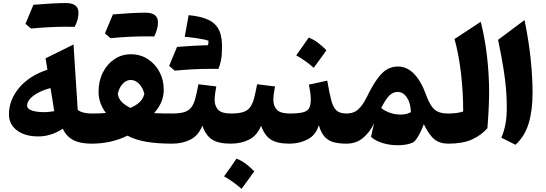

<svg xmlns="http://www.w3.org/2000/svg" viewBox="-20 -933 3543 1247"><path d="M288.1 -480.5 275.9 -554.2 457.5 -644 484.9 -218.3Q517.1 -195.8 573.7 -195.8H574.2V0H573.7Q500.5 0 456.1 -23.4Q411.6 -46.9 387.2 -96.7Q311 -46.9 229.5 -46.9Q142.1 -46.9 90.1 -86.2Q38.1 -125.5 38.1 -190.4Q38.1 -282.7 103 -361.3Q168 -439.9 288.1 -480.5ZM308.1 -360.8Q267.1 -350.6 232.4 -333Q197.8 -315.4 177 -293.2Q156.2 -271 156.2 -246.6Q156.2 -225.6 187.7 -215.1Q219.2 -204.6 267.1 -204.6Q284.2 -204.6 301.3 -206.8Q318.4 -209 332 -210.9Q325.7 -252.9 320.1 -288.1Q314.5 -323.2 308.1 -360.8ZM409.2 -759.3Q305.7 -759.3 181.6 -747.6L145.5 -778.3Q158.7 -810.1 171.4 -840.8Q184.1 -871.6 197.3 -901.9Q328.1 -913.1 408.9 -913.1Q489.7 -913.1 489.7 -850.1Q489.7 -806.2 465.3 -758.8Z M830.1 -580.6Q891.6 -580.6 939.9 -549.3Q988.3 -518.1 1015.9 -465.8Q1043.5 -413.6 1043.5 -350.6Q1043.5 -306.2 1026.4 -267.6Q1009.3 -229 980.5 -198.2Q1004.9 -196.8 1037.4 -196.3Q1069.8 -195.8 1097.2 -195.8H1097.7V0H1097.2Q1001.5 0 931.2 -12Q860.8 -23.9 807.6 -51.8Q755.9 -26.4 697.8 -13.2Q639.6 0 574.2 0Q563.5 0 558.1 -8.1Q552.7 -16.1 552.7 -38.6V-157.2Q552.7 -179.7 558.1 -187.7Q563.5 -195.8 574.2 -195.8Q597.7 -195.8 623.8 -196.5Q649.9 -197.3 668 -199.2Q647 -226.6 633.5 -261.5Q620.1 -296.4 620.1 -336.4Q620.1 -406.2 647.7 -461.4Q675.3 -516.6 722.9 -548.6Q770.5 -580.6 830.1 -580.6ZM829.1 -413.6Q797.9 -413.6 774.4 -386Q751 -358.4 745.1 -321.8Q751.5 -288.6 774.2 -267.6Q796.9 -246.6 827.1 -232.4Q861.3 -246.6 884.8 -267.8Q908.2 -289.1 917.5 -322.3Q910.2 -358.4 885.7 -386Q861.3 -413.6 829.1 -413.6ZM925.3 -696.8Q821.8 -696.8 697.8 -685.1L661.6 -715.8Q674.8 -747.6 687.5 -778.3Q700.2 -809.1 713.4 -839.4Q844.2 -850.6 925 -850.6Q1005.9 -850.6 1005.9 -787.6Q1005.9 -743.7 981.4 -696.3Z M1179.7 -693.8 1205.1 -834.5Q1285.6 -827.1 1334.7 -803.7Q1383.8 -780.3 1404.8 -732.4Q1425.8 -684.6 1421.4 -603.5Q1420.4 -535.6 1398.4 -485.4Q1389.2 -485.8 1377 -485.8H1342.3Q1238.8 -485.8 1114.7 -474.1Q1092.3 -494.1 1078.6 -504.9Q1091.3 -536.6 1104.2 -567.4Q1117.2 -598.1 1129.9 -628.4Q1249.5 -637.7 1331.5 -639.6Q1334 -655.8 1334 -668Q1312 -677.2 1258.5 -684.8Q1205.1 -692.4 1179.7 -693.8ZM1097.7 0Q1086.9 0 1081.5 -8.1Q1076.2 -16.1 1076.2 -38.6V-157.2Q1076.2 -179.7 1081.5 -187.7Q1086.9 -195.8 1097.7 -195.8Q1146.5 -195.8 1175.8 -204.6Q1205.1 -213.4 1221.7 -234.6Q1238.3 -255.9 1248.3 -292.7Q1258.3 -329.6 1268.6 -385.7L1384.8 -371.6Q1380.4 -347.7 1377.2 -325.4Q1374 -303.2 1374 -284.7Q1374 -244.6 1397 -220.2Q1419.9 -195.8 1478.5 -195.8H1479V0H1478.5Q1398.9 0 1357.7 -26.6Q1316.4 -53.2 1294.4 -116.7Q1269 -53.2 1217.3 -26.6Q1165.5 0 1097.7 0Z M1516.1 97.2Q1548.3 109.4 1577.1 131.3Q1606 153.3 1631.3 179.7Q1611.3 207.5 1590.8 236.1Q1570.3 264.6 1548.8 293.5Q1523.9 271.5 1495.6 251Q1467.3 230.5 1435.1 212.4Q1456.5 183.1 1476.6 154.3Q1496.6 125.5 1516.1 97.2ZM1479 0Q1468.3 0 1462.9 -8.1Q1457.5 -16.1 1457.5 -38.6V-157.2Q1457.5 -179.7 1462.9 -187.7Q1468.3 -195.8 1479 -195.8Q1527.8 -195.8 1557.1 -204.6Q1586.4 -213.4 1603 -234.6Q1619.6 -255.9 1629.6 -292.7Q1639.6 -329.6 1649.9 -385.7L1766.1 -371.6Q1761.7 -347.7 1758.5 -325.4Q1755.4 -303.2 1755.4 -284.7Q1755.4 -244.6 1778.3 -220.2Q1801.3 -195.8 1859.9 -195.8H1860.4V0H1859.9Q1780.3 0 1739 -26.6Q1697.8 -53.2 1675.8 -116.7Q1650.4 -53.2 1598.6 -26.6Q1546.9 0 1479 0Z M1984.9 -689Q2017.1 -676.8 2045.9 -654.8Q2074.7 -632.8 2100.1 -606.4Q2080.1 -578.6 2059.6 -550Q2039.1 -521.5 2017.6 -492.7Q1992.7 -514.6 1964.4 -535.2Q1936 -555.7 1903.8 -573.7Q1925.3 -603 1945.3 -631.8Q1965.3 -660.6 1984.9 -689ZM1860.4 0Q1849.6 0 1844.2 -8.1Q1838.9 -16.1 1838.9 -38.6V-157.2Q1838.9 -179.7 1844.2 -187.7Q1849.6 -195.8 1860.4 -195.8Q1920.4 -195.8 1950 -204.1Q1979.5 -212.4 1989 -232.7Q1998.5 -252.9 1998.5 -289.1Q1998.5 -307.6 1994.4 -336.7Q1990.2 -365.7 1986.3 -383.3L2105.5 -409.2Q2119.1 -327.6 2131.6 -281Q2144 -234.4 2166 -215.1Q2188 -195.8 2229.5 -195.8H2230V0H2229.5Q2185.1 0 2150.1 -8.5Q2115.2 -17.1 2090.3 -42.7Q2065.4 -68.4 2050.8 -120.1Q2031.2 -55.2 1977.8 -27.6Q1924.3 0 1860.4 0Z M2564.5 -501Q2679.2 -501 2747.1 -317.9Q2764.6 -270 2783 -243.4Q2801.3 -216.8 2826.9 -206.3Q2852.5 -195.8 2891.1 -195.8H2891.6V0H2891.1Q2836.9 0 2802 -27.8Q2767.1 -55.7 2732.4 -126.5Q2723.1 -100.1 2710.4 -74.5Q2697.8 -48.8 2684.8 -30.5Q2671.9 -12.2 2661.6 -7.3Q2622.1 10.3 2563 10.3Q2512.7 10.3 2465.6 -3.7Q2418.5 -17.6 2389.6 -44.4L2409.2 -130.9Q2381.8 -74.2 2337.6 -37.1Q2293.5 0 2230 0Q2219.2 0 2213.9 -8.1Q2208.5 -16.1 2208.5 -38.6V-157.2Q2208.5 -179.7 2213.9 -187.7Q2219.2 -195.8 2230 -195.8Q2277.8 -195.8 2307.1 -223.1Q2336.4 -250.5 2359.4 -296.9Q2398.4 -376.5 2430.4 -420.7Q2462.4 -464.8 2494.4 -482.9Q2526.4 -501 2564.5 -501ZM2562 -335.9Q2532.2 -335.9 2508.3 -312Q2484.4 -288.1 2455.6 -231.4Q2477.1 -213.9 2509.8 -201.4Q2542.5 -189 2582 -189Q2622.1 -189 2648.4 -204.6Q2647.5 -262.2 2623.3 -299.1Q2599.1 -335.9 2562 -335.9Z M3102.5 -791.5Q3129.9 -682.6 3143.3 -564.7Q3156.7 -446.8 3156.7 -332.5Q3156.7 -286.1 3153.6 -222.2Q3150.4 -158.2 3145.5 -100.1Q3104.5 -53.7 3044.9 -26.9Q2985.4 0 2891.6 0Q2880.9 0 2875.5 -8.1Q2870.1 -16.1 2870.1 -38.6V-157.2Q2870.1 -179.7 2875.5 -187.7Q2880.9 -195.8 2891.6 -195.8Q2917.5 -195.8 2942.4 -198.7Q2967.3 -201.7 2988.3 -209Q2988.3 -336.9 2973.9 -458.3Q2959.5 -579.6 2932.1 -679.7Z M3386.7 -802.7Q3414.1 -670.4 3426.5 -549.8Q3439 -429.2 3439 -333Q3439 -215.8 3413.6 -131.8Q3388.2 -47.9 3328.1 7.3L3236.3 -38.6Q3253.9 -80.6 3262.7 -126.2Q3271.5 -171.9 3271.5 -238.3Q3271.5 -294.4 3266.6 -354.2Q3261.7 -414.1 3249.5 -490.7Q3237.3 -567.4 3214.8 -674.3Z"/></svg>

Font: Pinar ExtraBold
Style: Regular
Weight: 800
Designer: Amin Abedi
Version: Version 3.000